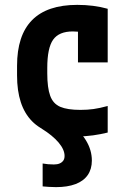

<svg xmlns="http://www.w3.org/2000/svg" viewBox="-20 -550 540 788"><path d="M210 218Q194 218 180.5 217Q167 216 155 215V121Q166 123 177.5 124Q189 125 201 125Q215 125 224.5 121Q234 117 239.5 109.5Q245 102 245 90Q245 64 220.5 35Q196 6 151 -22L261 -52Q309 -13 333 26.5Q357 66 357 109Q357 144 340 168.5Q323 193 290 205.5Q257 218 210 218ZM296 10Q50 10 50 -240V-280Q50 -530 297 -530Q365 -530 422 -514V-294H300V-497L363 -404Q344 -412 322.5 -416.5Q301 -421 279 -421Q222 -421 198 -387Q174 -353 174 -271V-249Q174 -190 186 -157Q198 -124 227.5 -111.5Q257 -99 310 -99Q339 -99 364 -102.5Q389 -106 422 -115V-6Q394 1 362 5.5Q330 10 296 10Z"/></svg>

Font: M PLUS Code Latin SemiBold
Style: Regular
Weight: 600
Designer: Coji Morishita
Foundry: UNDERFOREST DESIGN
Version: Version 1.002; ttfautohint (v1.8.3)